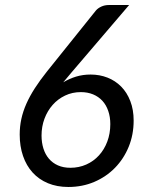

<svg xmlns="http://www.w3.org/2000/svg" viewBox="-20 -737 574 765"><path d="M232 -409Q256 -423.5 283.2 -431.8Q310.5 -440 341 -440Q377 -440 408.2 -427.8Q439.5 -415.5 462.8 -392Q486 -368.5 499.2 -334.2Q512.5 -300 512.5 -256.5Q512.5 -200.5 492.8 -152.2Q473 -104 438 -68.2Q403 -32.5 355.5 -12.2Q308 8 252.5 8Q207 8 171 -7Q135 -22 110 -49.5Q85 -77 71.8 -115.5Q58.5 -154 58.5 -201Q58.5 -232.5 65 -262.8Q71.5 -293 85 -323.5Q98.5 -354 119 -385.8Q139.5 -417.5 167 -452L362 -695Q370 -704.5 383.8 -710.8Q397.5 -717 413.5 -717H494.5L265.5 -449ZM145.5 -197Q145.5 -169 153 -145.2Q160.5 -121.5 175 -104.5Q189.5 -87.5 211 -78Q232.5 -68.5 260.5 -68.5Q294.5 -68.5 323.8 -81.5Q353 -94.5 374.2 -117.8Q395.5 -141 407.5 -173Q419.5 -205 419.5 -242.5Q419.5 -271.5 411.2 -295.2Q403 -319 387.8 -335.5Q372.5 -352 350.8 -361Q329 -370 302 -370Q268 -370 239.2 -356.2Q210.5 -342.5 189.8 -319Q169 -295.5 157.2 -264Q145.5 -232.5 145.5 -197Z"/></svg>

Font: Lato Medium
Style: Italic
Weight: 500
Italic angle: -7°
Designer: Lukasz Dziedzic
Foundry: tyPoland Lukasz Dziedzic
Version: Version 2.006; 2014-01-15